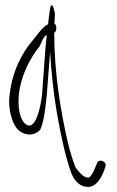

<svg xmlns="http://www.w3.org/2000/svg" viewBox="-20 -581 459 751"><path d="M16 -175C18 -136 30 -96 49 -75C73 -51 110 -46 137 -73C151 -102 158 -156 163 -210C168 -265 171 -323 176 -378C181 -296 189 -219 202 -143C216 -60 237 38 259 96C270 124 287 141 305 147C349 161 371 124 384 94L392 72C401 49 363 37 359 59L350 80C345 93 339 103 332 110C329 114 323 115 316 112C305 109 292 96 276 75C266 51 256 19 246 -21C218 -140 192 -296 192 -453C197 -455 200 -461 200 -471C201 -480 198 -485 193 -488C194 -505 194 -518 195 -529C189 -559 181 -572 176 -549C174 -538 170 -504 168 -486C167 -485 167 -485 166 -485C145 -473 133 -454 107 -422C69 -378 34 -311 22 -240C18 -216 15 -194 16 -175ZM57 -234C69 -298 101 -359 135 -400C144 -420 150 -437 163 -445C155 -375 151 -291 145 -216C141 -173 120 -55 75 -100C51 -128 48 -185 57 -234Z"/></svg>

Font: Stray Cat
Style: UltCn
Weight: 400
Version: Version 1.0